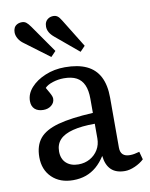

<svg xmlns="http://www.w3.org/2000/svg" viewBox="-87 -834 713 912"><g transform="rotate(-10 269.5 -378.0)"><path d="M191.9 14.2Q128.9 14.2 90.3 -22.9Q51.8 -60.1 51.8 -121.1Q51.8 -176.3 79.3 -210.2Q106.9 -244.1 169.9 -261.5Q232.9 -278.8 338.9 -284.2V-352.1Q338.9 -393.1 327.4 -418.9Q315.9 -444.8 292.5 -457.5Q269 -470.2 231 -470.2Q204.1 -470.2 177.5 -461.7Q150.9 -453.1 139.2 -439.9Q147.9 -424.8 154.1 -413.8Q160.2 -402.8 162.6 -396Q165 -389.2 165 -383.8Q165 -364.7 149.4 -351.8Q133.8 -338.9 110.8 -338.9Q84 -338.9 69.1 -352.5Q54.2 -366.2 54.2 -391.1Q54.2 -426.3 80.6 -455.6Q106.9 -484.9 150.4 -502.9Q193.8 -521 245.1 -521Q308.1 -521 349.6 -501.5Q391.1 -481.9 411.6 -441.9Q432.1 -401.9 432.1 -340.8V-100.1Q432.1 -78.1 443.6 -67.1Q455.1 -56.2 477.1 -56.2Q488.3 -56.2 499 -58.1Q509.8 -60.1 523.9 -64L534.2 -25.9Q516.1 -8.8 490 2.7Q463.9 14.2 441.9 14.2Q398.9 14.2 375.5 -8.3Q352.1 -30.8 347.2 -75.2Q328.1 -45.4 305.2 -25.6Q282.2 -5.9 254.2 4.2Q226.1 14.2 191.9 14.2ZM230 -55.2Q260.7 -55.2 285.4 -69.1Q310.1 -83 324.5 -106.9Q338.9 -130.9 338.9 -161.1V-231.9Q274.9 -231.9 232.4 -220.9Q189.9 -210 169.4 -188Q148.9 -166 148.9 -131.8Q148.9 -95.7 170.9 -75.4Q192.9 -55.2 230 -55.2ZM190.9 -580.1 73.2 -668Q57.1 -679.2 48.1 -694.6Q39.1 -710 39.1 -725.1Q39.1 -737.3 43.5 -746.6Q47.9 -755.9 57.9 -761.5Q67.9 -767.1 82 -767.1Q93.3 -767.1 102.1 -760.5Q110.8 -753.9 122.1 -737.8L214.8 -605ZM332 -580.1 222.2 -671.9Q206.1 -685.1 198.5 -698.5Q190.9 -711.9 190.9 -726.1Q190.9 -739.3 195.6 -748.5Q200.2 -757.8 210.2 -763.9Q220.2 -770 233.9 -770Q245.1 -770 253.7 -763.9Q262.2 -757.8 272 -741.2L356 -605Z"/></g></svg>

Font: Literata
Style: Regular
Weight: 400
Designer: Latin by Veronika Burian and Jose Scaglione. Greek by Irene Vlachou. Cyrillic by Vera Evstafieva.
Foundry: TypeTogether
Version: Version 3.002